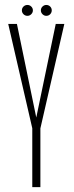

<svg xmlns="http://www.w3.org/2000/svg" viewBox="-20 -774 306 794"><path d="M113.5 0V-243.5L14 -675H50L130 -288L210.5 -675H246L147 -243V0ZM171.5 -708.5Q162.5 -708.5 155.8 -715.2Q149 -722 149 -731Q149 -740.5 155.8 -747Q162.5 -753.5 171.5 -753.5Q181 -753.5 187.5 -747Q194 -740.5 194 -731Q194 -722 187.5 -715.2Q181 -708.5 171.5 -708.5ZM93.5 -708.5Q84 -708.5 77.2 -715.2Q70.5 -722 70.5 -731Q70.5 -740.5 77.2 -747Q84 -753.5 93.5 -753.5Q102.5 -753.5 109.2 -747Q116 -740.5 116 -731Q116 -722 109.2 -715.2Q102.5 -708.5 93.5 -708.5Z"/></svg>

Font: Anybody Condensed ExtraLight
Style: Regular
Weight: 200
Width: 3
Designer: Tyler Finck
Foundry: Etcetera Type Company
Version: Version 1.010; ttfautohint (v1.8.3) -l 8 -r 50 -G 200 -x 14 